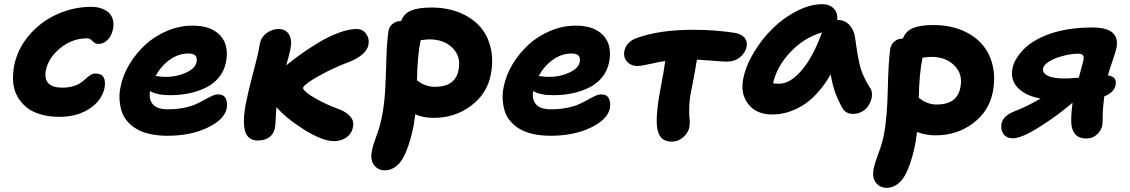

<svg xmlns="http://www.w3.org/2000/svg" viewBox="-20 -606 5426 922"><path d="M266.1 -44.9Q214.8 -44.9 173.8 -57.1Q132.8 -69.3 106.2 -91.6Q79.6 -113.8 62.7 -144.5Q45.9 -175.3 43.2 -211.9Q40.5 -248.5 47.9 -290Q64 -371.6 119.9 -437Q175.8 -502.4 254.6 -537.8Q333.5 -573.2 418.9 -573.2Q442.9 -573.2 463.6 -566.7Q484.4 -560.1 499.8 -547.4Q515.1 -534.7 521.5 -513.9Q527.8 -493.2 522.9 -467.8Q516.1 -433.1 496.3 -414.1Q476.6 -395 454.1 -395Q440.4 -395 432.4 -401.6Q424.3 -408.2 417 -415Q409.7 -421.9 397.9 -421.9Q327.1 -421.9 270 -375.5Q212.9 -329.1 200.2 -269Q184.6 -185.1 279.8 -185.1Q309.1 -185.1 332 -192.1Q355 -199.2 368.4 -209Q381.8 -218.8 392.6 -228.8Q403.3 -238.8 414.6 -245.8Q425.8 -252.9 438 -252.9Q494.1 -252.9 481.9 -183.1Q467.8 -121.1 408.2 -83Q348.6 -44.9 266.1 -44.9Z M784.7 45.9Q737.8 45.9 699.7 37.4Q661.6 28.8 635.3 12.9Q608.9 -2.9 590.3 -24.7Q571.8 -46.4 563.7 -73Q555.7 -99.6 554 -129.6Q552.2 -159.7 559.6 -191.9Q570.3 -245.6 601.6 -297.6Q632.8 -349.6 677.5 -390.9Q722.2 -432.1 782 -457.5Q841.8 -482.9 904.8 -482.9Q993.7 -482.9 1037.4 -435.8Q1081.1 -388.7 1064.9 -306.2Q1056.6 -265.1 1030.8 -233.9Q1004.9 -202.6 967.5 -184.6Q930.2 -166.5 887.5 -157.7Q844.7 -148.9 797.9 -148.9Q731.9 -148.9 700.7 -168.9Q693.4 -130.4 713.6 -105.7Q733.9 -81.1 786.6 -81.1Q828.1 -81.1 863.8 -88.4Q899.4 -95.7 922.4 -106.4Q945.3 -117.2 963.9 -127.7Q982.4 -138.2 998.3 -145.5Q1014.2 -152.8 1026.9 -152.8Q1053.7 -152.8 1063.7 -133.5Q1073.7 -114.3 1068.8 -85.9Q1058.1 -32.2 977.1 6.8Q896 45.9 784.7 45.9ZM883.8 -349.1Q837.9 -349.1 795.9 -319.6Q753.9 -290 727.1 -241.2Q731 -240.7 739.7 -239.5Q748.5 -238.3 758.1 -237.5Q767.6 -236.8 777.8 -236.8Q829.1 -236.8 873.3 -257.1Q917.5 -277.3 923.8 -307.1Q927.7 -328.6 918.2 -338.9Q908.7 -349.1 883.8 -349.1Z M1218.3 68.8Q1167.5 68.8 1155.5 18.3Q1143.6 -32.2 1164.6 -127.9Q1174.3 -175.8 1195.1 -254.4Q1215.8 -333 1221.2 -358.9Q1226.1 -388.2 1227.5 -396Q1234.4 -428.7 1261.2 -447.8Q1288.1 -466.8 1316.4 -466.8Q1352.5 -466.8 1368.2 -439.9Q1383.8 -413.1 1374.5 -370.1Q1368.2 -338.9 1354.5 -292Q1386.7 -318.8 1425 -346.2Q1463.4 -373.5 1510.7 -402.1Q1558.1 -430.7 1606.7 -448.7Q1655.3 -466.8 1692.4 -466.8Q1722.2 -466.8 1738.5 -443.1Q1754.9 -419.4 1749.5 -393.1Q1745.6 -366.2 1719.2 -344.2Q1692.9 -322.3 1655.3 -308.1Q1598.1 -286.6 1545.7 -259.8Q1493.2 -232.9 1464.8 -212.9Q1436.5 -192.9 1435.5 -185.1Q1433.1 -176.3 1457.3 -157.7Q1481.4 -139.2 1524.7 -117.4Q1567.9 -95.7 1616.2 -78.1Q1646 -65.9 1663.3 -45.2Q1680.7 -24.4 1675.3 3.9Q1669.4 34.7 1644.5 53.2Q1619.6 71.8 1584.5 71.8Q1528.8 71.8 1441.4 17.1Q1354 -37.6 1307.6 -91.8Q1305.2 -69.3 1304 -36.4Q1302.7 -3.4 1300.3 8.8Q1293.9 38.6 1272 53.7Q1250 68.8 1218.3 68.8Z M1828.1 211.9Q1795.9 211.9 1776.4 187Q1756.8 162.1 1766.1 117.2Q1771 91.8 1787.8 46.6Q1804.7 1.5 1813 -41Q1826.2 -105 1829.8 -176.8Q1833.5 -248.5 1835.4 -323.2Q1837.4 -397.9 1845.2 -455.1Q1848.1 -477.1 1865 -491Q1881.8 -504.9 1905.3 -504.9H1906.2Q1919.4 -541 1954.1 -555.4Q1988.8 -569.8 2052.2 -569.8Q2125.5 -569.8 2185.1 -546.1Q2244.6 -522.5 2283 -480.5Q2321.3 -438.5 2335.9 -377.7Q2350.6 -316.9 2336.4 -246.1Q2319.3 -156.2 2241.9 -98.1Q2164.6 -40 2063 -40Q2012.2 -40 1974.1 -57.1Q1972.2 -39.1 1966.3 -2.9Q1959 33.2 1951.4 60.5Q1943.8 87.9 1931.9 117.9Q1919.9 147.9 1906.2 167.2Q1892.6 186.5 1872.3 199.2Q1852.1 211.9 1828.1 211.9ZM2000 -412.1Q1984.4 -341.3 1982.4 -220.2Q1997.1 -210 2004.9 -205.1Q2012.7 -200.2 2030.5 -194.6Q2048.3 -189 2068.4 -189Q2166.5 -189 2182.1 -270Q2194.8 -334.5 2153.3 -375.7Q2111.8 -417 2042 -417Q2032.2 -417 2000 -413.1Z M2624.5 45.9Q2577.6 45.9 2539.6 37.4Q2501.5 28.8 2475.1 12.9Q2448.7 -2.9 2430.2 -24.7Q2411.6 -46.4 2403.6 -73Q2395.5 -99.6 2393.8 -129.6Q2392.1 -159.7 2399.4 -191.9Q2410.2 -245.6 2441.4 -297.6Q2472.7 -349.6 2517.3 -390.9Q2562 -432.1 2621.8 -457.5Q2681.6 -482.9 2744.6 -482.9Q2833.5 -482.9 2877.2 -435.8Q2920.9 -388.7 2904.8 -306.2Q2896.5 -265.1 2870.6 -233.9Q2844.7 -202.6 2807.4 -184.6Q2770 -166.5 2727.3 -157.7Q2684.6 -148.9 2637.7 -148.9Q2571.8 -148.9 2540.5 -168.9Q2533.2 -130.4 2553.5 -105.7Q2573.7 -81.1 2626.5 -81.1Q2668 -81.1 2703.6 -88.4Q2739.3 -95.7 2762.2 -106.4Q2785.2 -117.2 2803.7 -127.7Q2822.3 -138.2 2838.1 -145.5Q2854 -152.8 2866.7 -152.8Q2893.6 -152.8 2903.6 -133.5Q2913.6 -114.3 2908.7 -85.9Q2897.9 -32.2 2816.9 6.8Q2735.8 45.9 2624.5 45.9ZM2723.6 -349.1Q2677.7 -349.1 2635.7 -319.6Q2593.8 -290 2566.9 -241.2Q2570.8 -240.7 2579.6 -239.5Q2588.4 -238.3 2597.9 -237.5Q2607.4 -236.8 2617.7 -236.8Q2668.9 -236.8 2713.1 -257.1Q2757.3 -277.3 2763.7 -307.1Q2767.6 -328.6 2758.1 -338.9Q2748.5 -349.1 2723.6 -349.1Z M3205.6 74.2Q3153.8 74.2 3139.6 25.9Q3122.1 -30.8 3155.3 -199.2Q3168.5 -266.1 3174.3 -313Q3146 -309.1 3102.8 -299.1Q3059.6 -289.1 3040.5 -289.1Q3009.8 -289.1 2991 -310.3Q2972.2 -331.5 2978.5 -361.8Q2987.3 -405.3 3038.6 -423.8Q3146.5 -462.9 3308.6 -462.9Q3410.2 -462.9 3502.4 -449.2Q3536.1 -444.8 3553.2 -427Q3570.3 -409.2 3565.4 -381.8Q3559.1 -352.1 3533.4 -331.1Q3507.8 -310.1 3469.2 -310.1Q3454.6 -310.1 3404.3 -314.2Q3354 -318.4 3326.7 -319.8Q3313.5 -237.8 3297.4 -160.2Q3290 -120.6 3289.6 -84.5Q3289.1 -48.3 3291.5 -33Q3293.9 -17.6 3290.5 4.9Q3284.2 32.7 3260.3 53.5Q3236.3 74.2 3205.6 74.2Z M3688.5 -56.2Q3611.8 -56.2 3573 -106.4Q3534.2 -156.7 3549.3 -229Q3562 -292 3601.6 -356.9Q3641.1 -421.9 3693.4 -472.2Q3745.6 -522.5 3808.6 -554.2Q3871.6 -585.9 3928.2 -585.9Q3962.9 -585.9 3983.2 -565.7Q4003.4 -545.4 4000.5 -509.8H4004.4Q4037.1 -509.8 4058.8 -486.1Q4080.6 -462.4 4085.4 -430.2Q4087.4 -417 4092 -385Q4096.7 -353 4098.9 -340.6Q4101.1 -328.1 4106.7 -302.7Q4112.3 -277.3 4118.2 -262.2Q4124 -247.1 4134 -226.3Q4144 -205.6 4157.2 -186Q4165.5 -174.8 4167 -158.2Q4168.5 -141.6 4162.8 -124.8Q4157.2 -107.9 4146.2 -93Q4135.3 -78.1 4116.7 -68.6Q4098.1 -59.1 4076.2 -59.1Q4041.5 -59.1 4025.4 -86.9Q4003.9 -125.5 3990.5 -162.4Q3977.1 -199.2 3969.2 -249Q3938.5 -195.8 3902.6 -157Q3866.7 -118.2 3829.8 -96.9Q3793 -75.7 3758.3 -65.9Q3723.6 -56.2 3688.5 -56.2ZM3722.2 -204.1Q3774.4 -204.1 3829.6 -268.3Q3884.8 -332.5 3927.2 -450.2Q3841.8 -425.8 3775.9 -356.2Q3710 -286.6 3692.4 -206.1Q3701.2 -204.1 3722.2 -204.1Z M4472.7 43.9Q4424.8 43.9 4383.8 27.8Q4381.8 44.9 4376 81.1Q4368.7 117.2 4361.1 144.8Q4353.5 172.4 4341.6 202.4Q4329.6 232.4 4315.9 251.7Q4302.2 271 4282 283.4Q4261.7 295.9 4237.8 295.9Q4206.1 295.9 4186.3 271.5Q4166.5 247.1 4175.8 202.1Q4181.2 175.8 4198.2 130.9Q4215.3 85.9 4224.1 43.9Q4240.2 -37.6 4243.2 -173.6Q4246.1 -309.6 4254.9 -371.1Q4258.8 -393.6 4275.4 -407.2Q4292 -420.9 4315.9 -420.9Q4329.1 -456.5 4364.3 -471.2Q4399.4 -485.8 4462.9 -485.8Q4536.1 -485.8 4595.5 -462.2Q4654.8 -438.5 4693.1 -396.5Q4731.4 -354.5 4746.3 -293.7Q4761.2 -232.9 4747.1 -162.1Q4729 -71.3 4652.1 -13.7Q4575.2 43.9 4472.7 43.9ZM4409.7 -328.1Q4394 -250.5 4392.1 -136.2Q4407.7 -125 4414.8 -120.6Q4421.9 -116.2 4439.9 -110.1Q4458 -104 4478 -104Q4576.2 -104 4591.8 -186Q4605 -249.5 4563.2 -291.3Q4521.5 -333 4451.7 -333Q4441.9 -333 4409.7 -329.1Z M4843.8 58.1Q4813.5 58.1 4798.8 37.4Q4784.2 16.6 4789.6 -14.2Q4794.4 -32.2 4808.3 -45.9Q4822.3 -59.6 4852.5 -71.8Q4916.5 -96.7 4976.6 -132.8Q4904.8 -146 4867.7 -184.3Q4830.6 -222.7 4842.3 -279.8Q4846.7 -301.3 4860.6 -324.5Q4874.5 -347.7 4898.9 -372.3Q4923.3 -397 4964.1 -418.7Q5004.9 -440.4 5055.7 -454.1Q5131.3 -474.1 5222.7 -474.1Q5294.4 -474.1 5322.5 -449Q5350.6 -423.8 5341.3 -376Q5338.4 -359.9 5322.5 -314Q5306.6 -268.1 5300.3 -244.1Q5344.7 -237.3 5337.4 -199.2Q5330.6 -161.6 5282.7 -143.1Q5275.4 -79.1 5275.4 -61Q5275.4 -15.1 5273.4 -4.9Q5268.1 21.5 5247.1 40.3Q5226.1 59.1 5196.3 59.1Q5162.6 59.1 5144.8 40Q5127 21 5124.5 -12.2Q5122.1 -46.9 5130.4 -112.8Q5053.7 -47.4 4969 5.4Q4884.3 58.1 4843.8 58.1ZM4988.8 -277.8Q4984.9 -255.4 5011.5 -242.2Q5038.1 -229 5094.7 -229Q5114.7 -229 5160.6 -232.9Q5180.7 -306.2 5182.6 -315.9Q5186 -333.5 5180.2 -340.8Q5174.3 -348.1 5156.7 -348.1Q5119.1 -348.1 5075.7 -335Q5043 -326.2 5017.6 -310.3Q4992.2 -294.4 4988.8 -277.8Z"/></svg>

Font: Shantell Sans Bouncy
Style: Bold Italic
Weight: 700
Italic angle: -11.31°
Designer: Stephen Nixon, Anya Danilova, Shantell Martin
Foundry: Arrow Type
Version: Version 1.006;[9816181b4]